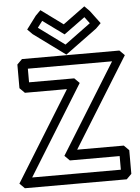

<svg xmlns="http://www.w3.org/2000/svg" viewBox="-73 -1242 974 1333"><g transform="rotate(-5 413.5 -576.0)"><path d="M725 -790 338 -165 373 -130H720V-35H102L488 -660L453 -695H138V-790ZM817 -825 782 -860H103L68 -825V-660L103 -625H396L10 0L45 35H755L790 0V-165L755 -200H430ZM266 -1112 413 -1005 560 -1112 594 -1067 413 -934 232 -1067ZM260 -1187 225 -1152 157 -1061 192 -1026 413 -864 634 -1026 669 -1061 601 -1152 566 -1187 413 -1075Z"/></g></svg>

Font: Hussar Press
Style: Bold
Weight: 700
Foundry: Cannot Into Space Fonts
Version: Version 1.43